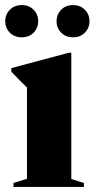

<svg xmlns="http://www.w3.org/2000/svg" viewBox="-26 -734 371 754"><path d="M254 -527V-31L303.5 -15.5V0H27V-15.5L80 -32V-390Q71 -399 56 -413.8Q41 -428.5 18.5 -452.5V-466.5L244.5 -527ZM59.5 -587.5Q30.5 -587.5 12.5 -606Q-5.5 -624.5 -5.5 -650.5Q-5.5 -677 12.5 -695.5Q30.5 -714 59.5 -714Q88.5 -714 106.2 -695.5Q124 -677 124 -650.5Q124 -624.5 106.2 -606Q88.5 -587.5 59.5 -587.5ZM260.5 -587.5Q232 -587.5 214 -606Q196 -624.5 196 -650.5Q196 -677 214 -695.5Q232 -714 260.5 -714Q289.5 -714 307.5 -695.5Q325.5 -677 325.5 -650.5Q325.5 -624.5 307.5 -606Q289.5 -587.5 260.5 -587.5Z"/></svg>

Font: Newsreader Display
Style: Bold
Weight: 700
Designer: Hugues Gentile
Foundry: Production Type
Version: Version 1.001